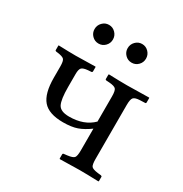

<svg xmlns="http://www.w3.org/2000/svg" viewBox="-149 -734 808 849"><g transform="rotate(30 255.0 -309.5)"><path d="M335 -353Q335 -382.3 327.6 -390.6Q320.3 -398.9 293.9 -400.9L278.8 -401.9Q272.9 -402.3 272.9 -407.2V-429.2L274.9 -431.2Q332 -429.2 368.2 -429.2L480 -431.2L481 -429.2V-407.2Q481 -401.9 476.1 -401.9L450.2 -400.9Q426.3 -399.9 418.2 -391.4Q410.2 -382.8 410.2 -353V-78.1Q410.2 -48.8 416.7 -40.5Q423.3 -32.2 450.2 -28.8L466.8 -26.9Q472.2 -25.9 472.2 -22V0L470.2 2Q411.1 0 374 0L273.9 2L272 0V-21Q272 -26.4 277.8 -26.9L293.9 -28.8Q321.3 -32.2 328.1 -40.5Q335 -48.8 335 -78.1V-189Q303.7 -166 275.4 -156Q247.1 -146 204.1 -146Q131.3 -146 101.1 -181.2Q70.8 -216.3 70.8 -296.9V-354Q70.8 -381.8 63.5 -389.6Q56.2 -397.5 29.8 -400.9L22 -401.9Q17.1 -402.8 17.1 -407.2V-429.2L18.1 -431.2Q71.8 -429.2 106 -429.2L206.1 -431.2L207 -429.2V-408.2Q207 -402.3 201.2 -401.9L186 -400.9Q161.6 -398.9 153.8 -390.9Q146 -382.8 146 -358.9V-293Q146 -229 158.4 -205.1Q170.9 -181.2 214.8 -181.2Q291 -181.2 335 -225.1ZM132.8 -539.8Q119.1 -553.7 119.1 -573.2Q119.1 -592.8 132.8 -606.9Q146.5 -621.1 166 -621.1Q185.5 -621.1 199.2 -606.9Q212.9 -592.8 212.9 -573.2Q212.9 -553.7 199.2 -539.8Q185.5 -525.9 166 -525.9Q146.5 -525.9 132.8 -539.8ZM301.8 -539.8Q288.1 -553.7 288.1 -573.2Q288.1 -592.8 301.8 -606.9Q315.4 -621.1 335 -621.1Q354.5 -621.1 368.2 -606.9Q381.8 -592.8 381.8 -573.2Q381.8 -553.7 368.2 -539.8Q354.5 -525.9 335 -525.9Q315.4 -525.9 301.8 -539.8Z"/></g></svg>

Font: Linux Libertine Display G
Style: Regular
Weight: 400
Designer: Philipp H. Poll
Foundry: Philipp H. Poll
Version: Version 5.0.9